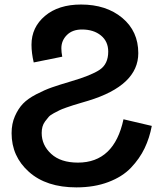

<svg xmlns="http://www.w3.org/2000/svg" viewBox="-20 -810 716 848"><path d="M31.2 -221.7Q31.2 -263.7 45.9 -296.9Q60.5 -330.1 81.5 -352.1Q102.5 -374 140.1 -393.6Q177.7 -413.1 210 -424.3Q242.2 -435.5 292 -450.2Q382.8 -476.6 420.4 -502Q458 -527.3 458 -582Q458 -627 425.8 -653.3Q393.6 -679.7 341.8 -679.7Q299.8 -679.7 275.4 -655.3Q251 -630.9 251 -596.7Q251 -580.1 254.9 -559.6L128.9 -534.2Q119.1 -576.2 119.1 -612.3Q119.1 -689.5 178.7 -739.7Q238.3 -790 337.9 -790Q449.2 -790 520 -731Q590.8 -671.9 590.8 -575.2Q590.8 -432.6 370.1 -365.2Q361.3 -362.3 337.4 -355.5Q313.5 -348.6 303.2 -345.2Q293 -341.8 272.9 -335Q252.9 -328.1 243.2 -323.2Q233.4 -318.4 217.8 -310.1Q202.1 -301.8 194.8 -293.5Q187.5 -285.2 179.2 -273.9Q170.9 -262.7 167.5 -250Q164.1 -237.3 164.1 -222.7Q164.1 -168.9 206.1 -130.4Q248 -91.8 324.2 -91.8Q484.4 -91.8 525.4 -283.2L650.4 -253.9Q640.6 -201.2 618.7 -155.3Q596.7 -109.4 558.6 -69.3Q520.5 -29.3 458.5 -5.9Q396.5 17.6 317.4 17.6Q184.6 17.6 107.9 -50.8Q31.2 -119.1 31.2 -221.7Z"/></svg>

Font: Gothic A1
Style: Bold
Weight: 700
Version: Version 2.50